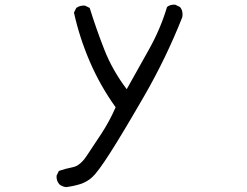

<svg xmlns="http://www.w3.org/2000/svg" viewBox="-20 -764 1040 810"><path d="M258.8 25.4Q242.2 23.4 230.5 13.7Q216.8 -2 218.8 -23.4L228.5 -43Q256.8 -52.7 287.1 -58.6Q317.4 -64.5 344.7 -105Q372.1 -145.5 407.2 -199.2Q442.4 -252.9 467.8 -311.5Q403.3 -401.4 359.4 -502.9Q315.4 -604.5 292 -710.9L301.8 -730.5Q317.4 -742.2 338.9 -740.2L358.4 -730.5Q385.7 -642.6 419.9 -555.2Q454.1 -467.8 514.6 -387.7Q561.5 -471.7 609.4 -557.1Q657.2 -642.6 684.6 -734.4Q698.2 -746.1 719.7 -744.1L739.3 -734.4Q753.9 -716.8 749 -691.4Q680.7 -518.6 586.9 -356.4Q493.2 -194.3 442.9 -116.2Q392.6 -38.1 369.6 -17.1Q346.7 3.9 318.4 12.7Q290 21.5 258.8 25.4Z"/></svg>

Font: NaikaiFont
Style: Regular-Lite
Weight: 400
Version: Version 1.67